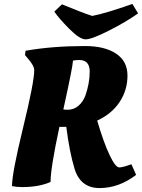

<svg xmlns="http://www.w3.org/2000/svg" viewBox="-20 -944 722 976"><path d="M237 -19Q178 7 93 7Q64 7 41 2Q41 -64 97.5 -295.5Q154 -527 154 -587Q154 -611 118 -651L107 -664L110 -686Q246 -710 412 -710Q512 -710 570 -671.5Q628 -633 628 -559.5Q628 -486 588 -425.5Q548 -365 474 -331Q507 -219 537 -156Q567 -93 586 -93Q602 -93 636 -105L648 -109L672 -55Q584 12 486.5 12Q389 12 359 -86Q333 -172 317 -299H282Q237 -89 237 -19ZM256 -885 295 -922Q404 -877 449 -863Q520 -877 653 -924L682 -876Q620 -832 533 -788Q446 -744 415.5 -744Q385 -744 332.5 -797Q280 -850 256 -885ZM323 -386Q355 -386 378.5 -406Q402 -426 414 -458Q436 -521 436 -580Q436 -639 383 -639Q367 -639 351 -636Q350 -605 302 -388Q309 -386 323 -386Z"/></svg>

Font: Oleo Script
Style: Bold
Weight: 700
Designer: Soytutype
Foundry: Soytutype
Version: Version 1.002